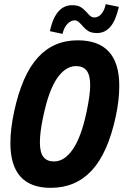

<svg xmlns="http://www.w3.org/2000/svg" viewBox="-20 -894 594 924"><path d="M30 -206Q30 -272 48 -357Q86 -533 161.5 -616.5Q237 -700 354 -700Q554 -700 554 -481Q554 -412 537 -333Q499 -157 421.5 -73.5Q344 10 224 10Q30 10 30 -206ZM397 -357Q414 -439 414 -483Q414 -532 397 -554Q380 -576 346 -576Q295 -576 254.5 -517Q214 -458 188 -333Q172 -259 172 -209Q172 -160 189 -138.5Q206 -117 240 -117Q290 -117 330.5 -175.5Q371 -234 397 -357ZM374 -773Q363 -785 356 -790.5Q349 -796 339 -796Q321 -796 304.5 -779Q288 -762 281 -731L220 -744Q247 -869 327 -869Q354 -869 369 -859.5Q384 -850 400 -832Q409 -821 416.5 -815.5Q424 -810 433 -810Q454 -810 468.5 -827.5Q483 -845 489 -874L552 -861Q537 -795 511 -765Q485 -735 447 -735Q420 -735 405 -744.5Q390 -754 374 -773Z"/></svg>

Font: Decalotype
Style: Bold Italic
Weight: 700
Italic angle: -12°
Designer: Alfredo Marco Pradil
Foundry: Alfredo Marco Pradil
Version: Version 1.0